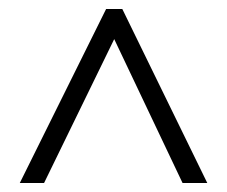

<svg xmlns="http://www.w3.org/2000/svg" viewBox="-20 -735 504 427"><path d="M24 -328H78L234 -648L386 -328H441L252 -715H216Z"/></svg>

Font: Noto Sans Arabic UI Cn Lt
Style: Regular
Weight: 300
Width: 3
Designer: Monotype Design Team, Nadine Chahine and Nizar Qandah
Foundry: Monotype Imaging Inc.
Version: Version 2.010